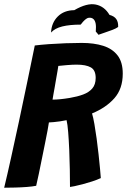

<svg xmlns="http://www.w3.org/2000/svg" viewBox="-20 -864 594 897"><path d="M-0.5 13Q14.5 -49 32 -128.5Q49.5 -208 68.5 -296.2Q87.5 -384.5 106.2 -475.5Q125 -566.5 142.5 -651.5Q170.5 -655 208.5 -657.8Q246.5 -660.5 287 -662Q327.5 -663.5 362 -663.5Q419 -663.5 462 -650Q505 -636.5 529.2 -605.2Q553.5 -574 553.5 -520Q553.5 -449.5 514.5 -405.2Q475.5 -361 410 -334Q415.5 -316 421 -284.8Q426.5 -253.5 431.5 -216.5Q436.5 -179.5 440.5 -142.8Q444.5 -106 447.2 -76.8Q450 -47.5 451 -32Q432.5 -23.5 410 -16.2Q387.5 -9 365.8 -3.2Q344 2.5 328 5.8Q312 9 307 9.5Q307 -26 306.2 -71.8Q305.5 -117.5 303.5 -163.5Q301.5 -209.5 298.5 -246.8Q295.5 -284 291 -302.5Q276 -299.5 260 -297Q244 -294.5 230.5 -293.5Q217 -292.5 208.5 -292Q207 -281 202.2 -254.8Q197.5 -228.5 190.2 -193.5Q183 -158.5 175.5 -121.2Q168 -84 161.2 -51Q154.5 -18 149 4Q131 7.5 105 9.5Q79 11.5 51.2 12.2Q23.5 13 -0.5 13ZM225.5 -398.5Q258 -398.5 306 -406.5Q341.5 -412.5 368.5 -422.5Q395.5 -432.5 411.2 -450.8Q427 -469 427 -500Q427 -536.5 404.2 -549.2Q381.5 -562 338 -562Q330 -562 317.8 -561.5Q305.5 -561 292.2 -559.8Q279 -558.5 268.2 -557.5Q257.5 -556.5 252.5 -556Q251.5 -547.5 248.5 -531.2Q245.5 -515 242.2 -495.2Q239 -475.5 235.5 -456Q232 -436.5 229.2 -421Q226.5 -405.5 225.5 -398.5ZM218.5 -712Q220.5 -757.5 249.8 -786.8Q279 -816 327 -816.5Q386.5 -851 427.2 -842.8Q468 -834.5 491.5 -794.5Q514 -788.5 523.5 -774.5Q533 -760.5 532 -738Q522.5 -731 505.5 -724.5Q488.5 -718 470.8 -712.2Q453 -706.5 440 -701.5Q436.5 -705.5 434 -709.2Q431.5 -713 427.5 -716.5Q429.5 -741 426.8 -754.2Q424 -767.5 417.5 -774Q408.5 -783 393.8 -780.8Q379 -778.5 357 -749Q306 -749 271.2 -740.5Q236.5 -732 218.5 -712Z"/></svg>

Font: Grandstander Thin SemiBold
Style: Italic
Weight: 600
Italic angle: -15°
Version: Version 1.200